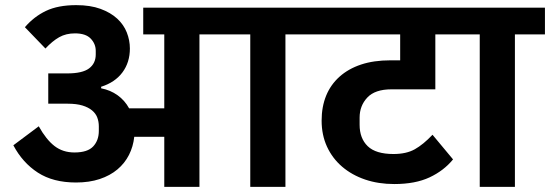

<svg xmlns="http://www.w3.org/2000/svg" viewBox="-20 -728 2143 748"><path d="M276 -17Q187 -17 127.5 -55.5Q68 -94 32 -162L131 -236Q160 -184 192.5 -159Q225 -134 270 -134Q321 -134 343 -157.5Q365 -181 365 -218V-236Q365 -254 359 -270Q353 -286 338.5 -298Q324 -310 301 -317Q278 -324 244 -324H168V-442H242Q301 -442 327 -461.5Q353 -481 353 -516V-530Q353 -557 333.5 -577.5Q314 -598 272 -598Q237 -598 210.5 -583Q184 -568 157 -539L77 -622Q112 -663 159 -685.5Q206 -708 277 -708Q332 -708 371.5 -693.5Q411 -679 436.5 -655.5Q462 -632 474 -601.5Q486 -571 486 -539Q486 -485 457 -446Q428 -407 374 -390V-384Q410 -377 438 -357Q466 -337 483 -306H620V-594H538V-698H1209V-594H1092V0H955V-594H757V0H620V-195H503Q499 -157 482.5 -124.5Q466 -92 437.5 -68Q409 -44 368.5 -30.5Q328 -17 276 -17Z M1516 -11Q1454 -11 1402.5 -28.5Q1351 -46 1313 -78.5Q1275 -111 1254 -156.5Q1233 -202 1233 -258Q1233 -312 1250.5 -355Q1268 -398 1302.5 -429Q1337 -460 1386.5 -476.5Q1436 -493 1501 -493H1539V-594H1169V-698H1772V-594H1676V-380H1505Q1441 -380 1411 -348Q1381 -316 1381 -270V-242Q1381 -189 1412.5 -158.5Q1444 -128 1513 -128Q1563 -128 1596 -146.5Q1629 -165 1665 -203L1745 -107Q1709 -63 1653.5 -37Q1598 -11 1516 -11Z M1849 -594H1732V-698H2103V-594H1986V0H1849Z"/></svg>

Font: IBM Plex Sans Devanagari
Style: Bold
Weight: 700
Designer: Mike Abbink, Paul van der Laan, Pieter van Rosmalen, Erin McLaughlin
Foundry: Bold Monday
Version: Version 1.1